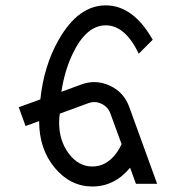

<svg xmlns="http://www.w3.org/2000/svg" viewBox="-20 -674 645 704"><path d="M318.8 9.8Q237.8 9.8 180.7 -58.8Q123.5 -127.4 123.5 -230L73.7 -211.9L48.8 -280.8L127.9 -309.6Q141.1 -433.6 195.3 -528.3Q267.1 -654.3 367.7 -654.3Q468.3 -654.3 540 -528.3L488.8 -477.1Q439 -581.1 367.7 -581.1Q296.4 -581.1 246.6 -477.1Q216.8 -415 205.1 -337.4L278.3 -364.3Q302.2 -373 325.7 -373Q354.5 -373 382.8 -359.9Q434.1 -335.9 453.6 -282.7L556.2 0H478.5L457 -59.1Q399.9 9.8 318.8 9.8ZM318.8 -63.5Q369.6 -63.5 405.3 -110.8Q417.5 -127 425.8 -145.5L384.8 -257.8Q376 -282.2 352.1 -293.5Q338.9 -299.8 325.7 -299.8Q314.5 -299.8 303.2 -295.4L199.2 -257.3Q196.8 -241.7 196.8 -224.6Q196.8 -157.7 232.4 -110.6Q268.1 -63.5 318.8 -63.5Z"/></svg>

Font: Catrinity
Style: Regular
Weight: 400
Designer: Alexander Lange
Foundry: High-Logic / Made with FontCreator
Version: Version 2.090;May 20, 2024;FontCreator 15.0.0.2974 64-bit